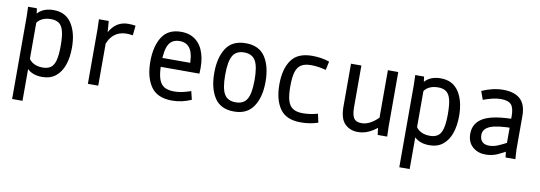

<svg xmlns="http://www.w3.org/2000/svg" viewBox="-52 -772 3604 1282"><g transform="rotate(10 1750.0 -131.0)"><path d="M58.6 -375 56.6 -437.5H116.2L125 -374L128.9 -358.4V187.5H58.6ZM81.1 -128.9 109.4 -141.6Q121.1 -95.7 149.9 -75.2Q178.7 -54.7 221.7 -54.7Q256.8 -54.7 277.3 -69.8Q297.9 -85 307.1 -120.6Q316.4 -156.2 316.4 -218.8Q316.4 -282.2 307.1 -317.4Q297.9 -352.5 277.3 -367.7Q256.8 -382.8 221.7 -382.8Q177.7 -382.8 148.9 -362.3Q120.1 -341.8 109.4 -294.9L80.1 -307.6Q91.8 -375 128.4 -410.2Q165 -445.3 229.5 -445.3Q310.5 -445.3 351.6 -382.8Q392.6 -320.3 392.6 -218.8Q392.6 -152.3 375 -101.6Q357.4 -50.8 321.3 -21.5Q285.2 7.8 230.5 7.8Q166 7.8 129.4 -27.3Q92.8 -62.5 81.1 -128.9Z M539.1 -374 537.1 -437.5H603.5L609.4 -360.4V0H539.1ZM736.3 -441.4Q759.8 -441.4 785.2 -437.5L778.3 -371.1Q754.9 -375 735.4 -375Q686.5 -375 651.4 -346.2Q616.2 -317.4 596.7 -250L567.4 -268.6Q595.7 -354.5 634.8 -397.9Q673.8 -441.4 736.3 -441.4Z M1093.8 -450.2Q1152.3 -450.2 1191.9 -419.4Q1231.4 -388.7 1249 -331.5Q1266.6 -274.4 1260.7 -196.3H964.8V-256.8H1226.6L1187.5 -218.8Q1191.4 -305.7 1168.5 -346.7Q1145.5 -387.7 1093.8 -387.7Q1043 -387.7 1020.5 -349.1Q998 -310.5 998 -218.8Q998 -154.3 1009.3 -118.2Q1020.5 -82 1045.4 -65.9Q1070.3 -49.8 1115.2 -49.8Q1142.6 -49.8 1169.4 -55.7Q1196.3 -61.5 1227.5 -72.3L1241.2 -15.6Q1177.7 12.7 1111.3 12.7Q1010.7 12.7 967.3 -50.3Q923.8 -113.3 923.8 -218.8Q923.8 -323.2 964.4 -386.7Q1004.9 -450.2 1093.8 -450.2Z M1357.4 -218.8Q1357.4 -323.2 1398.9 -386.7Q1440.4 -450.2 1531.2 -450.2Q1622.1 -450.2 1663.6 -386.7Q1705.1 -323.2 1705.1 -218.8Q1705.1 -115.2 1662.6 -51.3Q1620.1 12.7 1531.2 12.7Q1440.4 12.7 1398.9 -50.8Q1357.4 -114.3 1357.4 -218.8ZM1630.9 -218.8Q1630.9 -310.5 1607.9 -349.1Q1585 -387.7 1531.2 -387.7Q1477.5 -387.7 1454.6 -349.1Q1431.6 -310.5 1431.6 -218.8Q1431.6 -126 1454.6 -87.9Q1477.5 -49.8 1531.2 -49.8Q1585 -49.8 1607.9 -87.9Q1630.9 -126 1630.9 -218.8Z M1986.3 -381.8Q1943.4 -381.8 1918.9 -366.2Q1894.5 -350.6 1883.8 -315.9Q1873 -281.2 1873 -218.8Q1873 -156.2 1883.8 -121.6Q1894.5 -86.9 1918.9 -71.3Q1943.4 -55.7 1986.3 -55.7Q2034.2 -55.7 2086.9 -70.3L2099.6 -11.7Q2044.9 6.8 1982.4 6.8Q1883.8 6.8 1841.3 -54.2Q1798.8 -115.2 1798.8 -218.8Q1798.8 -322.3 1841.3 -383.3Q1883.8 -444.3 1982.4 -444.3Q2044.9 -444.3 2099.6 -425.8L2086.9 -367.2Q2034.2 -381.8 1986.3 -381.8Z M2246.1 -147.5V-437.5H2316.4V-155.3Q2316.4 -103.5 2331.1 -81.1Q2345.7 -58.6 2383.8 -58.6Q2417 -58.6 2449.7 -78.6Q2482.4 -98.6 2510.7 -130.9L2545.9 -100.6Q2518.6 -57.6 2470.2 -26.9Q2421.9 3.9 2370.1 3.9Q2315.4 3.9 2280.8 -30.8Q2246.1 -65.4 2246.1 -147.5ZM2496.1 -62.5V-437.5H2566.4V-63.5L2568.4 0H2503.9Z M2683.6 -375 2681.6 -437.5H2741.2L2750 -374L2753.9 -358.4V187.5H2683.6ZM2706.1 -128.9 2734.4 -141.6Q2746.1 -95.7 2774.9 -75.2Q2803.7 -54.7 2846.7 -54.7Q2881.8 -54.7 2902.3 -69.8Q2922.9 -85 2932.1 -120.6Q2941.4 -156.2 2941.4 -218.8Q2941.4 -282.2 2932.1 -317.4Q2922.9 -352.5 2902.3 -367.7Q2881.8 -382.8 2846.7 -382.8Q2802.7 -382.8 2773.9 -362.3Q2745.1 -341.8 2734.4 -294.9L2705.1 -307.6Q2716.8 -375 2753.4 -410.2Q2790 -445.3 2854.5 -445.3Q2935.5 -445.3 2976.6 -382.8Q3017.6 -320.3 3017.6 -218.8Q3017.6 -152.3 3000 -101.6Q2982.4 -50.8 2946.3 -21.5Q2910.2 7.8 2855.5 7.8Q2791 7.8 2754.4 -27.3Q2717.8 -62.5 2706.1 -128.9Z M3273.4 -378.9Q3246.1 -378.9 3215.8 -371.6Q3185.5 -364.3 3154.3 -352.5L3133.8 -409.2Q3208 -442.4 3278.3 -442.4Q3354.5 -442.4 3394 -406.2Q3433.6 -370.1 3433.6 -292V-62.5L3437.5 0H3371.1L3363.3 -62.5V-278.3Q3363.3 -335 3343.3 -356.9Q3323.2 -378.9 3273.4 -378.9ZM3185.5 -120.1Q3185.5 -91.8 3201.2 -75.2Q3216.8 -58.6 3249 -58.6Q3277.3 -58.6 3306.2 -70.3Q3335 -82 3379.9 -106.4L3383.8 -108.4L3399.4 -57.6Q3398.4 -57.6 3397.5 -56.6Q3349.6 -27.3 3313.5 -11.7Q3277.3 3.9 3234.4 3.9Q3182.6 3.9 3147 -27.3Q3111.3 -58.6 3111.3 -116.2Q3111.3 -189.5 3177.7 -225.6Q3244.1 -261.7 3395.5 -261.7V-201.2Q3280.3 -201.2 3232.9 -181.6Q3185.5 -162.1 3185.5 -120.1Z"/></g></svg>

Font: Sudo Var
Style: Regular
Weight: 400
Monospace: yes
Designer: Jens Kutilek
Foundry: Jens Kutilek
Version: Version 0.065;FEAKit 1.0